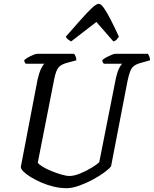

<svg xmlns="http://www.w3.org/2000/svg" viewBox="-20 -986 806 1006"><path d="M329 0Q296 0 262 -8Q228 -16 197 -29.5Q166 -43 141.5 -58Q117 -73 103 -87Q89 -101 89 -111L177 -570Q185 -605 195.5 -626.5Q206 -648 213 -652H115Q113 -654 110 -659Q107 -664 107 -671Q114 -678 127.5 -685.5Q141 -693 154.5 -698.5Q168 -704 174 -704H368Q372 -700 376 -691Q380 -682 380 -670L332 -657Q301 -649 287 -633Q273 -617 264 -571L178 -134Q183 -125 202.5 -113Q222 -101 249 -90Q276 -79 301.5 -71.5Q327 -64 344 -64Q368 -64 400 -77Q432 -90 460.5 -107.5Q489 -125 500 -136L586 -570Q594 -608 604 -628Q614 -648 621 -652H524Q522 -654 519 -659Q516 -664 516 -671Q523 -678 537 -685.5Q551 -693 564.5 -698.5Q578 -704 583 -704H755Q758 -700 762 -691Q766 -682 766 -670L716 -656Q694 -650 681.5 -640Q669 -630 662 -612Q655 -594 648 -561L562 -115Q553 -102 526.5 -82.5Q500 -63 464.5 -44Q429 -25 393 -12.5Q357 0 329 0ZM353 -769Q343 -774 335 -780.5Q327 -787 325 -794Q369 -844 403 -882.5Q437 -921 461 -943.5Q485 -966 497 -966Q509 -966 524.5 -944Q540 -922 560 -883Q580 -844 603 -794Q598 -787 592 -779.5Q586 -772 574 -769L485 -871Z"/></svg>

Font: Texturina Medium
Style: Italic
Weight: 500
Italic angle: -11°
Designer: Guillermo Torres Carreño
Foundry: Omnibus-Type
Version: Version 1.002